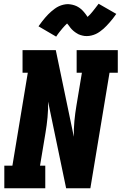

<svg xmlns="http://www.w3.org/2000/svg" viewBox="-20 -1002 647 1022"><path d="M3 0V-120H46L128 -615H100V-735H277L373 -274Q372 -315 376 -357.5Q380 -400 387 -441L416 -615H388V-735H607V-615H563L461 0H332L236 -461Q237 -420 233 -377.5Q229 -335 222 -294L193 -120H221V0ZM279 -807 185 -862Q194 -875 203 -886.5Q212 -898 220 -907.5Q228 -917 236.5 -925.5Q245 -934 253 -941Q261 -948 272 -956Q283 -964 294 -969Q305 -974 317.5 -977Q330 -980 342 -980Q347 -980 353 -979Q359 -978 364.5 -977Q370 -976 375.5 -974Q381 -972 386 -970Q391 -968 395.5 -965Q400 -962 404 -959.5Q408 -957 413 -952.5Q418 -948 421.5 -944Q425 -940 428.5 -936Q432 -932 434.5 -928.5Q437 -925 440 -921Q443 -917 446 -912Q454 -919 459.5 -925Q465 -931 472 -939.5Q479 -948 487 -958.5Q495 -969 505 -982L599 -928Q590 -915 581 -903.5Q572 -892 563.5 -882.5Q555 -873 547 -864.5Q539 -856 531 -849Q523 -842 512 -834Q501 -826 490 -821Q479 -816 466.5 -813Q454 -810 442 -810Q436 -810 430.5 -810.5Q425 -811 419.5 -812.5Q414 -814 408.5 -815.5Q403 -817 398 -819.5Q393 -822 388.5 -825Q384 -828 380 -830.5Q376 -833 371 -837.5Q366 -842 362 -846Q358 -850 355 -854Q352 -858 349.5 -861.5Q347 -865 343.5 -869.5Q340 -874 337 -877Q330 -870 324.5 -864.5Q319 -859 312 -850.5Q305 -842 296.5 -831.5Q288 -821 279 -807Z"/></svg>

Font: Iosevka Curly Slab HvEx
Style: Italic
Weight: 900
Width: 7
Italic angle: -9°
Monospace: yes
Designer: Belleve Invis
Foundry: Belleve Invis
Version: Version 11.1.0; ttfautohint (v1.8.3)